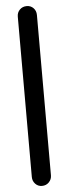

<svg xmlns="http://www.w3.org/2000/svg" viewBox="-62 -826 358 1000"><g transform="rotate(-5 117.0 -326.0)"><path d="M167 93Q167 114 152.5 129Q138 144 116 144Q95 144 81 129Q67 114 67 93V-745Q67 -767 81.5 -781.5Q96 -796 118 -796Q139 -796 153 -781.5Q167 -767 167 -745Z"/></g></svg>

Font: Quicksand Light SemiBold
Style: Regular
Weight: 600
Version: Version 3.004